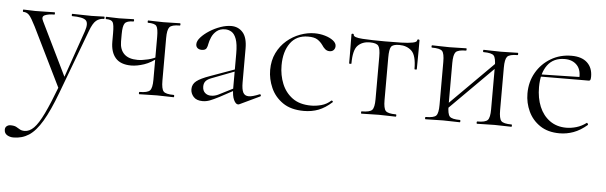

<svg xmlns="http://www.w3.org/2000/svg" viewBox="-80 -564 3150 998"><g transform="rotate(5 1495.0 -64.5)"><path d="M429 -386Q432 -386 432 -380Q432 -374 429 -374Q406 -374 389 -360Q372 -346 357 -305L232 28Q196 124 163 179.5Q130 235 94.5 258Q59 281 14 281Q-5 281 -19.5 272Q-34 263 -34 244Q-34 232 -25.5 225.5Q-17 219 -7 219Q13 219 23.5 224.5Q34 230 43.5 236Q53 242 69 242Q94 242 117 219Q140 196 166.5 141Q193 86 229 -9V13L74 -303Q52 -347 39.5 -360.5Q27 -374 8 -374Q6 -374 6 -380Q6 -386 8 -386Q23 -386 39 -385Q55 -384 70 -384Q102 -384 126.5 -385Q151 -386 171 -386Q173 -386 173 -380Q173 -374 171 -374Q140 -374 121.5 -366Q103 -358 115 -335L255 -48L235 -11L336 -301Q351 -345 335 -359.5Q319 -374 263 -374Q261 -374 261 -380Q261 -386 263 -386Q287 -386 308.5 -385Q330 -384 364 -384Q385 -384 398 -385Q411 -386 429 -386Z M713 -81V-305Q713 -349 703.5 -361.5Q694 -374 659 -374Q657 -374 657 -380Q657 -386 659 -386Q675 -386 696 -385Q717 -384 738 -384Q761 -384 784.5 -385Q808 -386 825 -386Q828 -386 828 -380Q828 -374 825 -374Q783 -374 771.5 -360Q760 -346 760 -303V-81Q760 -38 771.5 -25Q783 -12 825 -12Q828 -12 828 -6Q828 0 825 0Q807 0 784 -1Q761 -2 738 -2Q713 -2 689 -1Q665 0 646 0Q644 0 644 -6Q644 -12 646 -12Q688 -12 700.5 -25Q713 -38 713 -81ZM528 -303Q528 -293 528 -283Q528 -273 528 -265Q528 -223 551.5 -200Q575 -177 622 -177Q645 -177 676.5 -184.5Q708 -192 731 -207L733 -202Q696 -170 658.5 -157.5Q621 -145 591 -145Q536 -145 509.5 -175Q483 -205 483 -260V-305Q483 -349 475.5 -361.5Q468 -374 441 -374Q438 -374 438 -380Q438 -386 441 -386Q455 -386 472 -385Q489 -384 507 -384Q527 -384 547.5 -385Q568 -386 583 -386Q586 -386 586 -380Q586 -374 583 -374Q549 -374 538.5 -360Q528 -346 528 -303Z M1170 6Q1166 8 1162 8Q1150 8 1140 -13Q1130 -34 1130 -74V-255Q1130 -304 1120.5 -330Q1111 -356 1095.5 -365.5Q1080 -375 1062 -375Q1035 -375 1018 -361Q1001 -347 992.5 -327.5Q984 -308 981 -291Q980 -281 974.5 -269.5Q969 -258 949 -258Q936 -258 927.5 -265Q919 -272 919 -285Q919 -302 936 -321Q953 -340 979.5 -357Q1006 -374 1036 -384.5Q1066 -395 1092 -395Q1129 -395 1152.5 -368.5Q1176 -342 1176 -285V-108Q1176 -72 1184.5 -55.5Q1193 -39 1214 -39Q1233 -39 1269 -54Q1274 -56 1276 -50.5Q1278 -45 1273 -43ZM977 7Q945 7 929.5 -10.5Q914 -28 914 -50Q914 -76 935 -92.5Q956 -109 1004 -126L1140 -175L1142 -165L1014 -116Q992 -108 983 -97Q974 -86 974 -69Q974 -48 986.5 -36.5Q999 -25 1018 -25Q1029 -25 1038.5 -27.5Q1048 -30 1056 -34L1149 -81L1151 -70L1064 -23Q1033 -7 1014.5 0Q996 7 977 7Z M1506 12Q1438 12 1395.5 -17.5Q1353 -47 1333 -92.5Q1313 -138 1313 -185Q1313 -235 1332 -274Q1351 -313 1382.5 -340Q1414 -367 1452 -381Q1490 -395 1527 -395Q1555 -395 1581 -387.5Q1607 -380 1624 -367Q1641 -354 1641 -338Q1641 -326 1633.5 -317.5Q1626 -309 1612 -309Q1598 -309 1588 -318Q1578 -327 1572 -337Q1560 -354 1543.5 -364.5Q1527 -375 1495 -375Q1434 -375 1402 -330.5Q1370 -286 1370 -214Q1370 -163 1388 -118.5Q1406 -74 1443.5 -46.5Q1481 -19 1541 -19Q1567 -19 1594.5 -26.5Q1622 -34 1644 -54Q1647 -56 1650.5 -52Q1654 -48 1651 -46Q1617 -15 1582 -1.5Q1547 12 1506 12Z M1805 0Q1803 0 1803 -6Q1803 -12 1805 -12Q1848 -12 1860 -25Q1872 -38 1872 -81V-303Q1872 -345 1862 -359Q1852 -373 1817 -373Q1778 -373 1754.5 -349.5Q1731 -326 1731 -255Q1731 -253 1725 -253Q1719 -253 1719 -255Q1719 -269 1719 -297.5Q1719 -326 1718.5 -356Q1718 -386 1718 -405Q1718 -410 1724 -410Q1730 -410 1730 -405Q1730 -391 1777.5 -388Q1825 -385 1895 -385Q1942 -385 1979.5 -386Q2017 -387 2039 -391.5Q2061 -396 2061 -405Q2061 -410 2067 -410Q2073 -410 2073 -405Q2073 -386 2073 -356Q2073 -326 2072.5 -297.5Q2072 -269 2072 -255Q2072 -253 2066 -253Q2060 -253 2060 -255Q2060 -326 2035 -349.5Q2010 -373 1971 -373Q1937 -373 1928 -359Q1919 -345 1919 -303V-81Q1919 -38 1930.5 -25Q1942 -12 1984 -12Q1987 -12 1987 -6Q1987 0 1984 0Q1966 0 1943 -1Q1920 -2 1896 -2Q1872 -2 1848.5 -1Q1825 0 1805 0Z M2234 -51 2221 -64 2493 -336 2506 -323ZM2206 -81V-305Q2206 -349 2194.5 -361.5Q2183 -374 2141 -374Q2138 -374 2138 -380Q2138 -386 2141 -386Q2159 -386 2182.5 -385Q2206 -384 2231 -384Q2254 -384 2277.5 -385Q2301 -386 2319 -386Q2321 -386 2321 -380Q2321 -374 2319 -374Q2276 -374 2264.5 -360Q2253 -346 2253 -303V-81Q2253 -38 2264.5 -25Q2276 -12 2319 -12Q2321 -12 2321 -6Q2321 0 2319 0Q2300 0 2277 -1Q2254 -2 2231 -2Q2206 -2 2182.5 -1Q2159 0 2140 0Q2137 0 2137 -6Q2137 -12 2140 -12Q2183 -12 2194.5 -25Q2206 -38 2206 -81ZM2475 -81V-305Q2475 -349 2463.5 -361.5Q2452 -374 2410 -374Q2407 -374 2407 -380Q2407 -386 2410 -386Q2428 -386 2451.5 -385Q2475 -384 2500 -384Q2523 -384 2546.5 -385Q2570 -386 2588 -386Q2590 -386 2590 -380Q2590 -374 2588 -374Q2545 -374 2533.5 -360Q2522 -346 2522 -303V-81Q2522 -38 2533.5 -25Q2545 -12 2588 -12Q2590 -12 2590 -6Q2590 0 2588 0Q2569 0 2546 -1Q2523 -2 2500 -2Q2475 -2 2451 -1Q2427 0 2409 0Q2406 0 2406 -6Q2406 -12 2409 -12Q2451 -12 2463 -25Q2475 -38 2475 -81Z M2840 12Q2779 12 2738 -15.5Q2697 -43 2676.5 -87Q2656 -131 2656 -180Q2656 -241 2684 -289.5Q2712 -338 2760 -366.5Q2808 -395 2868 -395Q2921 -395 2949.5 -368.5Q2978 -342 2978 -296Q2978 -285 2976 -279.5Q2974 -274 2966 -274H2917Q2922 -324 2898.5 -349.5Q2875 -375 2834 -375Q2775 -375 2744 -333Q2713 -291 2713 -218Q2713 -161 2731.5 -116.5Q2750 -72 2786 -46Q2822 -20 2872 -20Q2898 -20 2925 -28Q2952 -36 2976 -54Q2978 -56 2981.5 -51.5Q2985 -47 2983 -44Q2948 -14 2912.5 -1Q2877 12 2840 12ZM2700 -273 2699 -284 2929 -289V-274Z"/></g></svg>

Font: Cormorant Light
Style: Regular
Weight: 300
Designer: Christian Thalmann (Catharsis Fonts)
Foundry: Catharsis Fonts
Version: Version 4.000